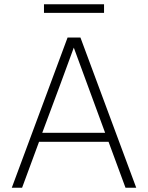

<svg xmlns="http://www.w3.org/2000/svg" viewBox="-20 -875 690 895"><path d="M486 -214H162L83 0H35L295 -700H355L615 0H565ZM177 -256H470L324 -653L259 -476ZM185 -855H465V-815H185Z"/></svg>

Font: PT Root UI Web Light
Style: Regular
Weight: 300
Designer: Vitaly Kuzmin
Foundry: ParaType Ltd.
Version: Version 1.000W